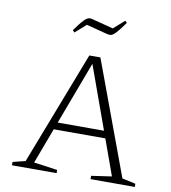

<svg xmlns="http://www.w3.org/2000/svg" viewBox="-93 -945 913 1025"><g transform="rotate(10 364.0 -432.5)"><path d="M634 -33Q653 -29 671 -25.5Q689 -22 707 -17V0H467V-18L577 -34L363 -627H377L155 -35Q188 -31 219.5 -26.5Q251 -22 283 -17V0H41V-18L109 -35L346 -649H406ZM212 -228V-267H529V-228ZM246 -756 236 -767Q259 -799 273.5 -816Q288 -833 297.5 -839Q307 -845 314.5 -845Q322 -845 332 -842L444 -813L503 -865L513 -855Q484 -814 467.5 -796.5Q451 -779 440.5 -777Q430 -775 417 -779L305 -808Z"/></g></svg>

Font: Piazzolla Thin Thin
Style: Regular
Weight: 250
Version: Version 2.005